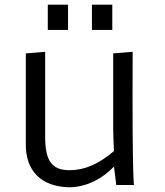

<svg xmlns="http://www.w3.org/2000/svg" viewBox="-20 -794 706 824"><path d="M90.8 -179.7C88.4 -58.6 158.7 6.8 275.9 9.8C352.5 9.8 421.9 -29.3 469.2 -79.1L479 0H555.2C555.2 0 546.9 -18.1 549.3 -571.8L465.8 -564.9V-247.6C465.8 -207 469.2 -145.5 469.2 -145.5C404.8 -91.8 347.2 -63.5 274.9 -63.5C200.2 -65.4 173.8 -106.4 173.8 -209V-571.8L90.8 -564.9ZM374.5 -665.5H461.9V-773.9H374.5ZM185.1 -665.5H272V-773.9H185.1Z"/></svg>

Font: Duru Sans
Style: Regular
Weight: 400
Designer: Onur Yazıcıgil
Foundry: Onur Yazıcıgil
Version: Version 1.002